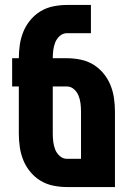

<svg xmlns="http://www.w3.org/2000/svg" viewBox="-20 -755 540 775"><path d="M444 0H250Q223 0 195.5 -5.5Q168 -11 144.5 -25Q121 -39 103 -60.5Q85 -82 74.5 -107.5Q64 -133 60 -160.5Q56 -188 56 -215V-406H29V-520H56Q56 -547 60 -574.5Q64 -602 74.5 -627.5Q85 -653 103 -674.5Q121 -696 144.5 -710Q168 -724 195.5 -729.5Q223 -735 250 -735H347V-621H250Q234 -621 221.5 -610Q209 -599 203 -584Q197 -569 195 -552.5Q193 -536 193 -520H250Q277 -520 304.5 -514.5Q332 -509 355.5 -495Q379 -481 397 -459.5Q415 -438 425.5 -412.5Q436 -387 440 -359.5Q444 -332 444 -305ZM250 -114H307V-305Q307 -321 305 -337.5Q303 -354 297 -369Q291 -384 278.5 -395Q266 -406 250 -406H193V-215Q193 -199 195 -182.5Q197 -166 203 -151Q209 -136 221.5 -125Q234 -114 250 -114Z"/></svg>

Font: Iosevka Term Curly Heavy
Style: Regular
Weight: 900
Designer: Belleve Invis
Foundry: Belleve Invis
Version: Version 32.3.0